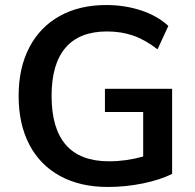

<svg xmlns="http://www.w3.org/2000/svg" viewBox="-20 -734 773 763"><path d="M664 -381V-43Q616 -19 547.5 -5Q479 9 408 9Q299 9 219 -34.5Q139 -78 96.5 -159.5Q54 -241 54 -353Q54 -464 96.5 -545.5Q139 -627 217.5 -670.5Q296 -714 402 -714Q476 -714 541 -692.5Q606 -671 649 -631L606 -538Q557 -576 509.5 -592.5Q462 -609 405 -609Q296 -609 240.5 -544.5Q185 -480 185 -353Q185 -93 413 -93Q481 -93 549 -112V-289H397V-381Z"/></svg>

Font: wassup Sans
Style: Bold
Weight: 700
Version: Version 2.001